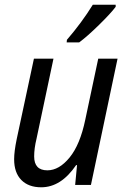

<svg xmlns="http://www.w3.org/2000/svg" viewBox="-20 -785 536 815"><path d="M40 -109Q40 -142 51 -195L124 -536H207L135 -196Q125 -155 125 -121Q125 -62 181 -62Q231 -62 275.5 -116.5Q320 -171 342 -277L397 -536H479L366 0H299L307 -84H303Q239 10 155 10Q101 10 70.5 -21Q40 -52 40 -109ZM264 -616Q327 -689 374 -765H471V-756Q450 -728 400 -679Q350 -630 316 -605H263Z"/></svg>

Font: Noto Sans UI Narrow
Style: Italic
Weight: 400
Width: 4
Italic angle: -12°
Designer: Monotype Design Team
Foundry: Monotype Imaging Inc.
Version: Version 1.001